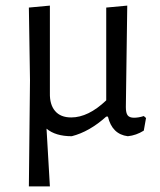

<svg xmlns="http://www.w3.org/2000/svg" viewBox="-20 -480 572 685"><path d="M83 185 87 -194 83 -453 158 -460V-148Q157 -107 176.5 -84Q196 -61 234 -61Q295 -61 359 -122V-453L434 -460L429 -98Q429 -77 435.5 -68.5Q442 -60 458 -60Q475 -60 493 -66L501 -59L493 -14Q466 3 436 6Q380 -1 365 -64H359Q299 -10 236 6Q178 6 146 -21L158 185Z"/></svg>

Font: Alegreya Sans SC
Style: Regular
Weight: 400
Designer: Juan Pablo del Peral
Foundry: Huerta Tipografica
Version: Version 2.007